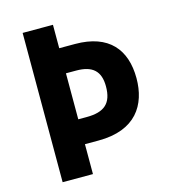

<svg xmlns="http://www.w3.org/2000/svg" viewBox="-107 -801 789 887"><g transform="rotate(-15 287.5 -357.0)"><path d="M537 -376C537 -514 464 -602 304 -602H228V-714H83V0H228V-143H293C472 -143 537 -249 537 -376ZM268 -262H228V-482H277C355 -482 391 -449 391 -376C391 -295 353 -262 268 -262Z"/></g></svg>

Font: Noto Sans Kannada SemiCondensed
Style: Bold
Weight: 700
Width: 4
Designer: Jelle Bosma - Monotype Design Team
Foundry: Monotype Imaging Inc.
Version: Version 2.005